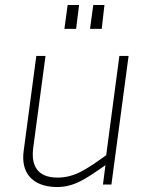

<svg xmlns="http://www.w3.org/2000/svg" viewBox="-20 -743 586 772"><path d="M298 -723H252L239 -627H286ZM400 -723H355L342 -627H389ZM206 9C276 10 323 -22 404 -79L394 -1H428L497 -518H460L407 -119C324 -59 278 -29 211 -29C132 -29 103 -75 114 -152L163 -518H126L75 -135C64 -51 107 7 206 9Z"/></svg>

Font: United Sans Thin
Style: Italic
Weight: 100
Italic angle: -8°
Designer: Pablo Impallari, Rodrigo Fuenzalida (Modified by Dan O. Williams)
Version: Version 1.000;PS 001.000;hotconv 1.0.88;makeotf.lib2.5.64775